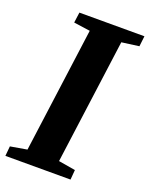

<svg xmlns="http://www.w3.org/2000/svg" viewBox="-146 -818 697 892"><g transform="rotate(20 202.5 -371.5)"><path d="M-6.5 0 -2 -48.5 80 -62.5 163 -680 82 -691.5 89 -743H410.5L404.5 -691.5L319 -680L236 -62.5L319.5 -48.5L315.5 0Z"/></g></svg>

Font: Merriweather ExtraBold
Style: Italic
Weight: 800
Italic angle: -7.8°
Version: Version 2.101